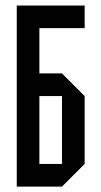

<svg xmlns="http://www.w3.org/2000/svg" viewBox="-20 -687 373 707"><path d="M41.7 0V-666.7H291.7V-583.3H125V-416.7H208.3L291.7 -333.3V-83.3L208.3 0ZM125 -83.3H208.3V-333.3H125Z"/></svg>

Font: Yulong
Style: Regular
Weight: 400
Designer: GGBotNet
Foundry: f0n7.com
Version: 1.00